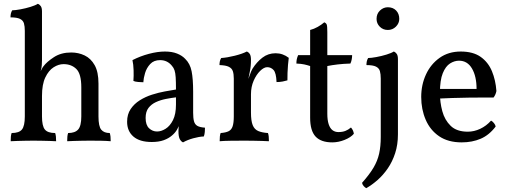

<svg xmlns="http://www.w3.org/2000/svg" viewBox="-20 -737 2661 1006"><path d="M496 -127Q496 -75 510.5 -57.5Q525 -40 555 -40Q558 -31 559 -21Q560 -11 560 3Q538 1 510 0.5Q482 0 451 0Q431 0 409 0.5Q387 1 367.5 1.5Q348 2 332 3Q332 -11 333 -21.5Q334 -32 337 -40Q373 -40 389.5 -58.5Q406 -77 406 -127V-279Q406 -350 380 -375.5Q354 -401 313 -401Q287 -401 261 -384.5Q235 -368 217.5 -331.5Q200 -295 200 -234V-127Q200 -77 215 -58.5Q230 -40 269 -40Q272 -31 273 -21Q274 -11 274 3Q260 2 240 1.5Q220 1 198 0.5Q176 0 155 0Q135 0 113 0.5Q91 1 71 1.5Q51 2 36 3Q36 -11 37 -21.5Q38 -32 41 -40Q80 -40 95 -58.5Q110 -77 110 -127V-325L200 -423Q200 -411 199 -396Q198 -381 193 -364Q196 -369 199 -375.5Q202 -382 208 -390Q225 -413 262.5 -437.5Q300 -462 353 -462Q391 -462 423.5 -446.5Q456 -431 476 -395.5Q496 -360 496 -299ZM110 -575Q110 -599 105.5 -614.5Q101 -630 85 -638Q69 -646 35 -646Q35 -657 37 -666Q39 -675 44 -683Q59 -683 86.5 -688Q114 -693 140 -701Q166 -709 178 -717Q187 -714 193.5 -705Q200 -696 200 -677V-538H110ZM110 -575H200V-423L110 -310Z M939 9Q928 4 921.5 -9Q915 -22 915 -50Q915 -59 916 -71.5Q917 -84 920 -94H922Q919 -78 908.5 -59.5Q898 -41 881 -27Q864 -12 838 -2.5Q812 7 775 7Q712 7 679 -21.5Q646 -50 646 -99Q646 -138 664.5 -165.5Q683 -193 712.5 -211.5Q742 -230 776.5 -241Q811 -252 844 -258Q877 -264 902 -268Q902 -309 900.5 -332Q899 -355 894.5 -368.5Q890 -382 881 -392Q869 -407 853.5 -414.5Q838 -422 819 -422Q786 -422 767 -401.5Q748 -381 740 -354Q732 -327 731 -306Q720 -306 703.5 -307.5Q687 -309 679 -313Q681 -338 680 -369Q679 -400 674 -422Q715 -443 760.5 -455Q806 -467 844 -467Q881 -467 907.5 -456.5Q934 -446 950 -429Q976 -404 984 -363.5Q992 -323 992 -256V-146Q992 -118 996.5 -101.5Q1001 -85 1014 -77.5Q1027 -70 1054 -68Q1054 -58 1053 -45.5Q1052 -33 1048 -22Q1023 -21 992.5 -12.5Q962 -4 939 9ZM803 -48Q825 -48 848 -62.5Q871 -77 886.5 -108Q902 -139 902 -189V-227Q877 -224 849 -218.5Q821 -213 797 -202Q773 -191 758 -171.5Q743 -152 743 -119Q743 -82 761 -65Q779 -48 803 -48Z M1295 -147Q1295 -104 1304 -81.5Q1313 -59 1333 -50.5Q1353 -42 1384 -40Q1387 -32 1388 -21.5Q1389 -11 1389 3Q1374 2 1353.5 1.5Q1333 1 1310 0.5Q1287 0 1263 0Q1228 0 1189.5 0.5Q1151 1 1131 3Q1131 -11 1132 -21.5Q1133 -32 1136 -40Q1163 -42 1178 -49.5Q1193 -57 1199 -75.5Q1205 -94 1205 -127V-227H1295ZM1295 -293V-214H1205V-325L1295 -423Q1295 -389 1289 -361.5Q1283 -334 1278 -307ZM1273 -301Q1284 -329 1290 -347Q1296 -365 1303 -377Q1325 -412 1355 -435Q1385 -458 1424 -458Q1462 -458 1493 -434Q1491 -418 1489 -397Q1487 -376 1486.5 -355Q1486 -334 1486 -316Q1477 -313 1461.5 -310Q1446 -307 1429 -307Q1427 -355 1413.5 -370Q1400 -385 1380 -385Q1363 -385 1343 -365.5Q1323 -346 1309 -314Q1295 -282 1295 -243ZM1205 -214V-325Q1205 -349 1200 -364Q1195 -379 1179 -387Q1163 -395 1130 -396Q1130 -407 1132 -416Q1134 -425 1139 -433Q1170 -435 1210 -445Q1250 -455 1273 -467Q1282 -464 1288.5 -454.5Q1295 -445 1295 -423Z M1721 9Q1662 9 1633.5 -21.5Q1605 -52 1605 -120V-391Q1590 -396 1574 -399.5Q1558 -403 1533 -404Q1533 -417 1535 -426.5Q1537 -436 1542 -448H1605V-580Q1625 -585 1644.5 -596Q1664 -607 1679 -620Q1689 -616 1692 -608Q1695 -600 1695 -568V-448H1825Q1825 -438 1823 -426.5Q1821 -415 1816 -404Q1780 -403 1750 -399.5Q1720 -396 1695 -391V-141Q1695 -108 1702 -86.5Q1709 -65 1722 -55Q1735 -45 1753 -45Q1774 -45 1789.5 -51Q1805 -57 1819 -69Q1832 -54 1834 -36Q1818 -17 1785.5 -4Q1753 9 1721 9Z M1899 249Q1892 245 1885.5 238Q1879 231 1877 221Q1916 177 1937 141.5Q1958 106 1966.5 68Q1975 30 1975 -19V-325Q1975 -349 1970.5 -364.5Q1966 -380 1950 -388Q1934 -396 1900 -396Q1900 -407 1902 -416Q1904 -425 1909 -433Q1924 -433 1951.5 -438Q1979 -443 2005 -451Q2031 -459 2043 -467Q2052 -464 2058.5 -455Q2065 -446 2065 -427V-33Q2065 21 2050.5 65.5Q2036 110 2012 145Q1988 180 1958.5 206Q1929 232 1899 249ZM2012 -580Q1987 -580 1970 -597Q1953 -614 1953 -638Q1953 -665 1971 -682Q1989 -699 2012 -699Q2039 -699 2055.5 -682Q2072 -665 2072 -638Q2072 -615 2054.5 -597.5Q2037 -580 2012 -580Z M2399 9Q2328 9 2281 -23Q2234 -55 2210.5 -109.5Q2187 -164 2187 -229Q2187 -293 2212 -347Q2237 -401 2283.5 -434Q2330 -467 2394 -467Q2459 -467 2498.5 -439Q2538 -411 2557.5 -364Q2577 -317 2581 -260Q2577 -240 2566 -226Q2549 -226 2515 -226Q2481 -226 2438 -225.5Q2395 -225 2350 -223.5Q2305 -222 2265 -220V-271H2477Q2477 -337 2453 -378Q2429 -419 2385 -419Q2361 -419 2338 -404.5Q2315 -390 2300 -353.5Q2285 -317 2285 -250Q2285 -201 2297.5 -154.5Q2310 -108 2341.5 -77.5Q2373 -47 2431 -47Q2464 -47 2496 -62Q2528 -77 2553 -105Q2561 -101 2568.5 -91.5Q2576 -82 2577 -74Q2543 -29 2498.5 -10Q2454 9 2399 9Z"/></svg>

Font: Vollkorn
Style: Regular
Weight: 400
Designer: Friedrich Althausen
Foundry: Friedrich Althausen
Version: Version 5.001